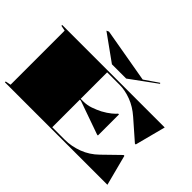

<svg xmlns="http://www.w3.org/2000/svg" viewBox="-171 -1317 1677 1677"><g transform="rotate(45 668.0 -478.0)"><path d="M20 0V-10L70 -20V-688L20 -698V-708H1286L1212 -424H1202L1025 -579Q958 -638 884.5 -665.5Q811 -693 745 -693H590V-366H623Q670 -366 714 -381.5Q758 -397 795 -416Q841 -441 872.5 -467Q904 -493 913 -506H923V-246H913L602 -356H590V-15H745Q826 -15 907.5 -45.5Q989 -76 1054 -140L1202 -284H1212L1286 0ZM982 -956 988 -949 746 -772H570L328 -946L350 -956L854 -868Z"/></g></svg>

Font: Kalnia Expanded
Style: Bold
Weight: 700
Width: 7
Designer: Frida Medrano
Foundry: Frida Medrano
Version: Version 1.105